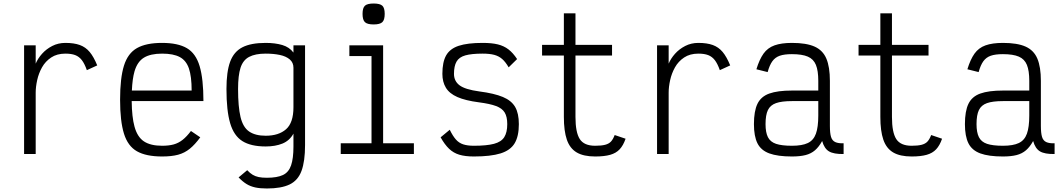

<svg xmlns="http://www.w3.org/2000/svg" viewBox="-20 -876 6040 1092"><path d="M117 0V-618H183V-514Q195 -543 219 -570Q243 -597 277 -614.5Q311 -632 352 -632Q401 -632 434 -620Q467 -608 490 -580.5Q513 -553 533 -504L474 -477Q461 -514 445.5 -534Q430 -554 408 -562.5Q386 -571 352 -571Q304 -571 271 -549Q238 -527 219 -493Q200 -459 191.5 -420.5Q183 -382 183 -349V0Z M902 14Q811 14 759 -15.5Q707 -45 685 -116Q663 -187 663 -309Q663 -432 685 -502.5Q707 -573 759 -602.5Q811 -632 902 -632Q992 -632 1043 -602Q1094 -572 1115.5 -499.5Q1137 -427 1137 -301H729Q730 -210 745 -156Q761 -97 798.5 -72Q836 -47 902 -47Q940 -47 967.5 -54.5Q995 -62 1018.5 -80.5Q1042 -99 1066 -131L1119 -95Q1089 -54 1059.5 -30Q1030 -6 993 4Q956 14 902 14ZM730 -361H1070Q1070 -441 1054.5 -486.5Q1039 -532 1002.5 -551.5Q966 -571 902 -571Q836 -571 798.5 -548Q761 -525 745 -470Q733 -428 730 -361Z M1498 196Q1459 196 1431.5 190Q1404 184 1382 170.5Q1360 157 1337 133L1386 92Q1402 109 1417 118Q1432 127 1451 131Q1470 135 1498 135Q1556 135 1589 119.5Q1622 104 1635.5 64.5Q1649 25 1649 -42V-116Q1627 -76 1586.5 -59.5Q1546 -43 1491 -43Q1407 -43 1358.5 -73.5Q1310 -104 1289 -175.5Q1268 -247 1268 -370Q1268 -468 1289 -525Q1310 -582 1358.5 -607Q1407 -632 1491 -632Q1545 -632 1585.5 -620Q1626 -608 1649 -577V-618H1715V-51Q1715 41 1695 95.5Q1675 150 1627.5 173Q1580 196 1498 196ZM1491 -104Q1565 -104 1607 -141Q1649 -178 1649 -266V-491Q1649 -520 1628 -538Q1607 -556 1571.5 -563.5Q1536 -571 1491 -571Q1432 -571 1397 -552.5Q1362 -534 1348 -490.5Q1334 -447 1334 -370Q1334 -269 1348 -210.5Q1362 -152 1397 -128Q1432 -104 1491 -104Z M1918 0V-61H2093V-557H1967V-618H2159V-61H2334V0ZM2105 -737Q2069 -737 2055.5 -750Q2042 -763 2042 -797Q2042 -831 2055.5 -843.5Q2069 -856 2105 -856Q2141 -856 2154.5 -843.5Q2168 -831 2168 -797Q2168 -763 2154.5 -750Q2141 -737 2105 -737Z M2675 14Q2626 14 2592.5 4Q2559 -6 2534 -30Q2509 -54 2486 -95L2538 -138Q2555 -103 2572.5 -83Q2590 -63 2614.5 -55Q2639 -47 2675 -47Q2748 -47 2789.5 -58Q2831 -69 2848 -96Q2865 -123 2865 -170Q2865 -212 2850.5 -236Q2836 -260 2801 -273Q2766 -286 2704 -294Q2627 -304 2581.5 -324Q2536 -344 2516 -377Q2496 -410 2496 -456Q2496 -523 2517.5 -561Q2539 -599 2589 -615.5Q2639 -632 2725 -632Q2777 -632 2811.5 -623.5Q2846 -615 2872 -595Q2898 -575 2921 -540L2873 -493Q2855 -524 2836 -540.5Q2817 -557 2791 -564Q2765 -571 2725 -571Q2662 -571 2626.5 -561Q2591 -551 2576.5 -525.5Q2562 -500 2562 -456Q2562 -415 2593.5 -391Q2625 -367 2706 -356Q2791 -345 2840 -324.5Q2889 -304 2910 -267.5Q2931 -231 2931 -170Q2931 -101 2907 -61Q2883 -21 2827 -3.5Q2771 14 2675 14Z M3365 14Q3299 14 3260 -9Q3221 -32 3204 -81.5Q3187 -131 3187 -211V-560H3063V-621H3187V-800H3253V-621H3461V-560H3253V-211Q3253 -123 3277.5 -85Q3302 -47 3365 -47Q3400 -47 3421.5 -52.5Q3443 -58 3455 -71Q3467 -84 3476 -108L3538 -87Q3525 -49 3504.5 -27Q3484 -5 3450.5 4.5Q3417 14 3365 14Z M3717 0V-618H3783V-514Q3795 -543 3819 -570Q3843 -597 3877 -614.5Q3911 -632 3952 -632Q4001 -632 4034 -620Q4067 -608 4090 -580.5Q4113 -553 4133 -504L4074 -477Q4061 -514 4045.5 -534Q4030 -554 4008 -562.5Q3986 -571 3952 -571Q3904 -571 3871 -549Q3838 -527 3819 -493Q3800 -459 3791.5 -420.5Q3783 -382 3783 -349V0Z M4484 14Q4403 14 4355.5 -3.5Q4308 -21 4288 -61Q4268 -101 4268 -170Q4268 -244 4288 -285.5Q4308 -327 4355.5 -344Q4403 -361 4484 -361H4634V-416Q4634 -474 4620.5 -507Q4607 -540 4574.5 -554Q4542 -568 4484 -568Q4441 -568 4415 -559Q4389 -550 4373 -528Q4357 -506 4346 -466L4282 -482Q4299 -538 4322.5 -571Q4346 -604 4385 -618Q4424 -632 4484 -632Q4566 -632 4613 -611Q4660 -590 4680 -542.5Q4700 -495 4700 -416V-160Q4700 -119 4706.5 -97.5Q4713 -76 4730.5 -68Q4748 -60 4778 -61V0Q4722 1 4695 -15Q4668 -31 4656 -74Q4638 -41 4615.5 -21.5Q4593 -2 4561.5 6Q4530 14 4484 14ZM4484 -47Q4542 -47 4574.5 -62.5Q4607 -78 4620.5 -115.5Q4634 -153 4634 -219V-301H4484Q4426 -301 4393.5 -289.5Q4361 -278 4347.5 -250Q4334 -222 4334 -170Q4334 -123 4347.5 -96Q4361 -69 4393.5 -58Q4426 -47 4484 -47Z M5165 14Q5099 14 5060 -9Q5021 -32 5004 -81.5Q4987 -131 4987 -211V-560H4863V-621H4987V-800H5053V-621H5261V-560H5053V-211Q5053 -123 5077.5 -85Q5102 -47 5165 -47Q5200 -47 5221.5 -52.5Q5243 -58 5255 -71Q5267 -84 5276 -108L5338 -87Q5325 -49 5304.5 -27Q5284 -5 5250.5 4.5Q5217 14 5165 14Z M5684 14Q5603 14 5555.5 -3.5Q5508 -21 5488 -61Q5468 -101 5468 -170Q5468 -244 5488 -285.5Q5508 -327 5555.5 -344Q5603 -361 5684 -361H5834V-416Q5834 -474 5820.5 -507Q5807 -540 5774.5 -554Q5742 -568 5684 -568Q5641 -568 5615 -559Q5589 -550 5573 -528Q5557 -506 5546 -466L5482 -482Q5499 -538 5522.5 -571Q5546 -604 5585 -618Q5624 -632 5684 -632Q5766 -632 5813 -611Q5860 -590 5880 -542.5Q5900 -495 5900 -416V-160Q5900 -119 5906.5 -97.5Q5913 -76 5930.5 -68Q5948 -60 5978 -61V0Q5922 1 5895 -15Q5868 -31 5856 -74Q5838 -41 5815.5 -21.5Q5793 -2 5761.5 6Q5730 14 5684 14ZM5684 -47Q5742 -47 5774.5 -62.5Q5807 -78 5820.5 -115.5Q5834 -153 5834 -219V-301H5684Q5626 -301 5593.5 -289.5Q5561 -278 5547.5 -250Q5534 -222 5534 -170Q5534 -123 5547.5 -96Q5561 -69 5593.5 -58Q5626 -47 5684 -47Z"/></svg>

Font: Victor Mono Thin Light
Style: Regular
Weight: 300
Monospace: yes
Version: Version 1.561;gftools[0.9.30]